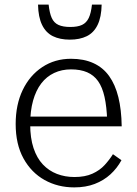

<svg xmlns="http://www.w3.org/2000/svg" viewBox="-20 -802 596 833"><path d="M111 -263Q111 -203 125.5 -159.5Q140 -116 166 -88.5Q192 -61 227 -47.5Q262 -34 303 -34Q349 -34 381 -48.5Q413 -63 434 -86Q455 -109 470 -133L507 -107Q488 -72 459 -45.5Q430 -19 391 -4Q352 11 302 11Q231 11 173.5 -21Q116 -53 82 -114.5Q48 -176 48 -264Q48 -348 78.5 -411.5Q109 -475 163.5 -511Q218 -547 288 -547Q344 -547 385.5 -528Q427 -509 453.5 -472Q480 -435 493.5 -380.5Q507 -326 508 -254H92V-296H464L445 -279Q443 -339 433.5 -381.5Q424 -424 405.5 -450Q387 -476 358 -488.5Q329 -501 288 -501Q248 -501 215 -485.5Q182 -470 159 -440Q136 -410 123.5 -365.5Q111 -321 111 -263ZM283 -630Q326 -630 356.5 -645Q387 -660 403.5 -694Q420 -728 421 -782H379Q375 -745 365 -724Q355 -703 336 -694Q317 -685 285 -685Q253 -685 233.5 -694Q214 -703 204.5 -724Q195 -745 191 -782H145Q146 -728 162.5 -694Q179 -660 209.5 -645Q240 -630 283 -630Z"/></svg>

Font: Roboto Serif 20pt ExtraLight
Style: Regular
Weight: 250
Version: Version 1.008